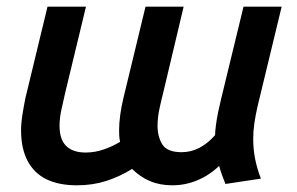

<svg xmlns="http://www.w3.org/2000/svg" viewBox="-20 -542 888 574"><path d="M210 12Q156 12 119 -6Q82 -24 62.5 -61Q43 -98 43 -152Q43 -174 47 -199Q51 -224 56 -249L122 -522H237L175 -265Q170 -242 164 -216Q158 -190 158 -166Q158 -125 178 -105.5Q198 -86 236 -86Q264 -86 291 -95.5Q318 -105 339 -118Q337 -127 336.5 -135.5Q336 -144 336 -152Q336 -174 339.5 -199Q343 -224 349 -249L415 -522H529L468 -265Q462 -242 456.5 -216Q451 -190 451 -166Q451 -133 465.5 -110Q480 -87 523 -87Q551 -87 576 -100Q601 -113 623 -138Q623 -148 625.5 -167.5Q628 -187 632.5 -208.5Q637 -230 641 -246L708 -522H822L750 -224Q744 -198 740.5 -174Q737 -150 737 -127Q737 -97 742.5 -68Q748 -39 760 -8L654 8Q649 -4 644 -18Q639 -32 635 -46Q606 -18 570 -3Q534 12 495 12Q458 12 428.5 -0.5Q399 -13 375 -37Q338 -14 297.5 -1Q257 12 210 12Z"/></svg>

Font: Ubuntu Sans SemiBold
Style: Italic
Weight: 600
Italic angle: -13.5°
Designer: Dalton Maag Ltd
Foundry: Dalton Maag Ltd
Version: Version 1.006